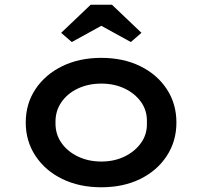

<svg xmlns="http://www.w3.org/2000/svg" viewBox="-20 -783 856 813"><path d="M409 10Q316 10 244 -25Q172 -60 130.5 -122.5Q89 -185 89 -264Q89 -344 130.5 -406Q172 -468 244 -503Q316 -538 409 -538Q502 -538 573.5 -503Q645 -468 686 -406Q727 -344 727 -264Q727 -185 686 -122.5Q645 -60 573.5 -25Q502 10 409 10ZM409 -99Q464 -99 508 -120.5Q552 -142 578 -179Q604 -216 602 -264Q604 -313 578 -350Q552 -387 508 -408Q464 -429 409 -429Q354 -429 309.5 -408Q265 -387 239.5 -349.5Q214 -312 215 -264Q214 -216 239.5 -179Q265 -142 309.5 -120.5Q354 -99 409 -99ZM284 -605 239 -644 364 -763H454L579 -644L534 -605L394 -682H424Z"/></svg>

Font: Lexend Giga Medium
Style: Regular
Weight: 500
Designer: Bonnie Shaver-Troup, Thomas Jockin
Foundry: Lexend
Version: Version 1.007